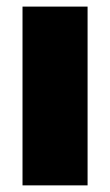

<svg xmlns="http://www.w3.org/2000/svg" viewBox="-20 -559 332 579"><path d="M47.9 0V-539.1H244.1V0Z"/></svg>

Font: Inter 18pt Black
Style: Regular
Weight: 900
Designer: Rasmus Andersson
Foundry: rsms
Version: Version 4.001;git-66647c0bb